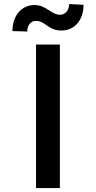

<svg xmlns="http://www.w3.org/2000/svg" viewBox="-20 -953 487 973"><path d="M283.4 -727.3H162.6V0H283.4ZM43 -795.5 117.9 -793.3C117.9 -824.9 136 -847.3 161.6 -847.3C210.2 -847.3 223.7 -797.9 291.9 -798.3C354.4 -798.3 403.1 -846.9 403.4 -928.6L330.3 -932.5C329.9 -901.6 312.1 -878.6 284.8 -878.2C239 -878.2 214.5 -927.6 154.8 -927.6C92 -927.6 43 -876.8 43 -795.5Z"/></svg>

Font: Magic Ui Pro Semi Bold
Style: Regular
Weight: 600
Designer: Stefan Endress, Andreas Faust
Version: Version 1.000;FEAKit 1.0